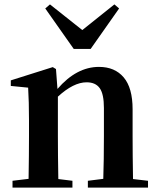

<svg xmlns="http://www.w3.org/2000/svg" viewBox="-20 -856 722 876"><path d="M393.6 -632.8H316.4L186.5 -817.4L208 -835.9L355.5 -718.8L502 -835.9L523.4 -817.4ZM586.9 -39.1 655.3 -31.2V0H380.9V-31.2L451.2 -40Q454.1 -123 454.1 -235.4V-363.3Q454.1 -426.8 435.1 -453.6Q416 -480.5 375 -480.5Q315.4 -480.5 244.1 -415V-235.4Q244.1 -152.3 246.1 -39.1L310.5 -31.2V0H37.1V-31.2L110.4 -40Q112.3 -153.3 112.3 -235.4V-306.6Q112.3 -392.6 108.4 -456.1L29.3 -463.9V-489.3L220.7 -549.8L235.4 -541L242.2 -450.2Q329.1 -550.8 431.6 -550.8Q503.9 -550.8 544.4 -502.9Q585 -455.1 585 -357.4V-235.4Q585 -152.3 586.9 -39.1Z"/></svg>

Font: GenRyuMin TW TTF Bold
Style: Regular
Weight: 700
Version: Version 1.300